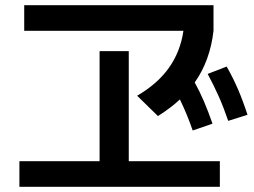

<svg xmlns="http://www.w3.org/2000/svg" viewBox="-20 -724 978 739"><path d="M54.7 -103.5H363.3V-527.3H475.6V-103.5H826.2V-4.9H54.7ZM73.2 -704.1H801.8V-605.5Q788.6 -490.2 729.5 -406.7Q748.5 -372.1 764.9 -334Q781.2 -295.9 797.9 -248L721.7 -221.7Q700.2 -284.2 672.4 -341.3Q637.7 -308.6 587.9 -277.3L507.8 -355.5Q585.9 -400.9 630.1 -462.9Q674.3 -524.9 686 -605.5H73.2ZM779.3 -439.5 852.5 -467.8Q877.4 -423.8 896.5 -379.4Q915.5 -335 932.6 -282.2L858.4 -258.8Q840.8 -310.5 821.8 -353.3Q802.7 -396 779.3 -439.5Z"/></svg>

Font: Pretendard JP SemiBold
Style: Regular
Weight: 600
Designer: Base glyphs from Inter by Rasmus Andersson; Hangeul glyphs from Noto Sans CJK(Source Han Sans) by Jang Soo-young and Kan
Foundry: Kil Hyung-jin
Version: Version 1.309